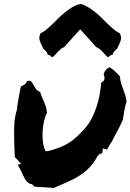

<svg xmlns="http://www.w3.org/2000/svg" viewBox="-20 -935 649 955"><path d="M576.2 -555.7Q578.1 -534.2 583 -518.6Q587.9 -502.9 593.8 -488.3Q598.6 -474.6 603 -461.4Q607.4 -448.2 609.4 -429.7Q601.6 -404.3 598.1 -382.8Q594.7 -361.3 590.8 -337.9Q575.2 -303.7 560.5 -277.3Q545.9 -251 537.1 -231.4Q532.2 -226.6 528.8 -220.2Q525.4 -213.9 521.5 -207Q519.5 -204.1 516.6 -198.2Q513.7 -192.4 511.7 -190.4L492.2 -197.3L488.3 -172.9L474.6 -168.9L464.8 -157.2Q446.3 -125 425.8 -103Q405.3 -81.1 379.4 -64Q353.5 -46.9 320.8 -32.2Q288.1 -17.6 247.1 0Q230.5 -2 218.3 -2.4Q206.1 -2.9 195.3 -3.9Q176.8 -3.9 149.4 -6.8Q146.5 -14.6 140.6 -17.6Q134.8 -20.5 129.9 -20.5Q113.3 -28.3 105 -43.5Q96.7 -58.6 88.9 -76.2Q84 -86.9 79.1 -96.2Q74.2 -105.5 68.4 -115.2L85 -120.1L63.5 -143.6Q61.5 -146.5 58.6 -148.9Q55.7 -151.4 53.7 -154.3L52.7 -169.9Q49.8 -237.3 50.3 -293.5Q50.8 -349.6 65.4 -393.6V-404.3Q68.4 -425.8 71.3 -439.9Q74.2 -454.1 76.2 -466.8Q79.1 -488.3 85 -506.8Q98.6 -509.8 105.5 -518.1Q112.3 -526.4 117.2 -533.2Q130.9 -534.2 135.7 -529.3Q140.6 -524.4 145.5 -513.7Q150.4 -504.9 157.7 -494.1Q165 -483.4 179.7 -477.5Q181.6 -469.7 185.1 -461.4Q188.5 -453.1 192.4 -443.4Q200.2 -426.8 206.5 -408.7Q212.9 -390.6 213.9 -374Q204.1 -355.5 198.7 -331.1Q193.4 -306.6 191.9 -281.7Q190.4 -256.8 192.9 -233.9Q195.3 -210.9 201.2 -195.3L207 -182.6L223.6 -184.6Q252.9 -192.4 276.9 -201.7Q300.8 -210.9 321.3 -223.6Q341.8 -236.3 360.4 -253.4Q378.9 -270.5 399.4 -293Q419.9 -315.4 435.1 -344.2Q450.2 -373 460.4 -404.3Q470.7 -435.5 476.1 -466.3Q481.4 -497.1 483.4 -524.4Q500 -530.3 500 -547.9L498 -558.6Q494.1 -564.5 498 -572.3Q503.9 -590.8 525.4 -600.6Q541 -590.8 553.2 -579.1Q565.4 -567.4 576.2 -555.7ZM217.8 -661.1Q216.8 -670.9 209 -679.7Q201.2 -688.5 195.3 -692.4Q190.4 -704.1 185.5 -713.9Q180.7 -723.6 177.7 -732.9Q174.8 -742.2 175.8 -751Q176.8 -759.8 182.6 -770.5Q190.4 -772.5 204.6 -783.2Q218.8 -793.9 241.2 -815.4Q252 -825.2 266.6 -840.3Q281.2 -855.5 298.8 -870.1Q316.4 -884.8 335 -896.5Q353.5 -908.2 371.1 -913.1Q380.9 -915 384.8 -915Q404.3 -908.2 422.9 -896.5Q441.4 -884.8 459 -870.1Q476.6 -855.5 491.2 -840.3Q505.9 -825.2 516.6 -815.4Q539.1 -793.9 553.2 -783.2Q567.4 -772.5 575.2 -770.5Q581.1 -759.8 582 -751Q583 -742.2 580.1 -732.9Q577.1 -723.6 572.3 -713.9Q567.4 -704.1 562.5 -692.4Q556.6 -688.5 548.8 -679.7Q541 -670.9 540 -661.1Q536.1 -664.1 528.8 -659.2Q521.5 -654.3 519.5 -649.4Q510.7 -654.3 503.4 -662.6Q496.1 -670.9 488.8 -678.7Q481.4 -686.5 474.1 -692.4Q466.8 -698.2 459 -700.2Q439.5 -722.7 418.5 -745.6Q397.5 -768.6 378.9 -789.1Q360.4 -768.6 339.4 -745.6Q318.4 -722.7 298.8 -700.2Q291 -698.2 283.7 -692.4Q276.4 -686.5 269 -678.7Q261.7 -670.9 254.4 -662.6Q247.1 -654.3 238.3 -649.4Q236.3 -654.3 229 -659.2Q221.7 -664.1 217.8 -661.1Z"/></svg>

Font: Permanent Marker
Style: Regular
Weight: 400
Designer: Font Diner, Inc
Foundry: Font Diner, Inc
Version: Version 1.000